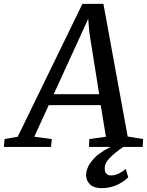

<svg xmlns="http://www.w3.org/2000/svg" viewBox="-86 -763 763 997"><path d="M458 108Q457 129 466 138.5Q475 148 490 148Q527 148 567 114L580 158Q520 214 441 214Q402 214 381.5 194.5Q361 175 361 145Q361 132 366.5 115.5Q372 99 381 86Q402 56 426.5 37.5Q451 19 487 0H376L378 -41L464 -53L437 -217H167L92 -53L183 -41L179 0H-66L-62 -41L6 -53L342 -743H451L577 -54L657 -41L655 0H554Q509 31 483.5 57.5Q458 84 458 108ZM193 -274H429L378 -594L372 -665Z"/></svg>

Font: Koeln Type Serif
Style: Italic
Weight: 400
Italic angle: -8°
Designer: Eben Sorkin
Foundry: Eben Sorkin
Version: Version 2.002